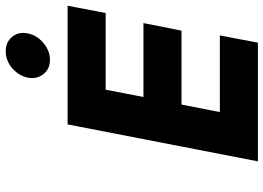

<svg xmlns="http://www.w3.org/2000/svg" viewBox="-148 -794 941 686"><g transform="rotate(-90 323.0 -450.5)"><path d="M222 -680H646L620 -544H346L320 -409H584L557 -273H293L266 -136H540L514 0H90ZM389 -822Q396 -855 423 -878Q450 -901 483 -901Q516 -901 535 -878Q554 -855 547 -822Q541 -790 513 -766.5Q485 -743 453 -743Q420 -743 401.5 -766.5Q383 -790 389 -822Z"/></g></svg>

Font: Teachers[wght] Italic
Style: Regular
Weight: 400
Designer: Alfredo Marco Pradil & Chank Diesel
Version: Version 1.000;Glyphs 3.1.2 (3151)